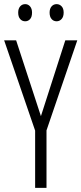

<svg xmlns="http://www.w3.org/2000/svg" viewBox="-20 -909 394 929"><path d="M178 -347 296 -714H354L205 -278V0H150V-277L0 -714H58ZM68 -848Q68 -867 77.5 -878Q87 -889 102 -889Q116 -889 125.5 -878Q135 -867 135 -848Q135 -827 125.5 -816.5Q116 -806 102 -806Q87 -806 77.5 -817Q68 -828 68 -848ZM220 -848Q220 -867 229.5 -878Q239 -889 254 -889Q268 -889 278 -878.5Q288 -868 288 -848Q288 -828 278 -817Q268 -806 254 -806Q239 -806 229.5 -817Q220 -828 220 -848Z"/></svg>

Font: Noto Sans Tamil ExtraCondensed Light
Style: Regular
Weight: 300
Width: 2
Designer: Jelle Bosma - Monotype Design Team
Foundry: Monotype Imaging Inc.
Version: Version 2.004; ttfautohint (v1.8.4.7-5d5b)